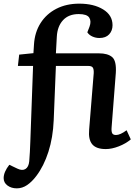

<svg xmlns="http://www.w3.org/2000/svg" viewBox="-62 -802 740 1051"><path d="M30 229Q0 229 -21 213.5Q-42 198 -42 173Q-42 156 -34 137.5Q-26 119 -11 100L33 121Q60 134 77.5 123Q95 112 98 81Q100 54 101.5 30.5Q103 7 104 -27L119 -441H36L43 -503L121 -511L124 -558Q128 -625 160 -675.5Q192 -726 246.5 -754Q301 -782 372 -782Q451 -782 502.5 -750.5Q554 -719 554 -664Q554 -634 535.5 -614Q517 -594 482 -594Q462 -594 444 -602Q426 -610 416 -625L428 -656Q439 -686 426.5 -705.5Q414 -725 369 -725Q314 -725 283 -691.5Q252 -658 249 -601L244 -510H480Q528 -510 552 -489.5Q576 -469 572 -403L549 -106Q547 -83 552 -73Q557 -63 573 -63Q596 -63 631 -89L654 -39Q627 -16 588.5 -1Q550 14 517 14Q465 14 443 -12Q421 -38 426 -93L451 -401Q452 -423 446 -432Q440 -441 422 -441H244L232 -144Q228 -49 203 29Q178 107 137 161Q113 193 86.5 211Q60 229 30 229Z"/></svg>

Font: Literata 12pt SemiBold
Style: Italic
Weight: 600
Italic angle: -2°
Designer: Latin by Veronika Burian and Jose Scaglione. Greek by Irene Vlachou. Cyrillic by Vera Evstafieva
Foundry: TypeTogether
Version: Version 3.002